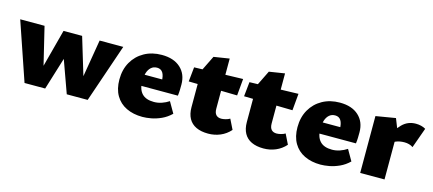

<svg xmlns="http://www.w3.org/2000/svg" viewBox="-46 -941 3062 1357"><g transform="rotate(15 1485.0 -263.0)"><path d="M150 0 4 -427H182L264 -87H231L321 -427H457L560 -86H528L585 -427H758L612 0H459L361 -272H385L301 0Z M1016 16Q949 16 898 -8.5Q847 -33 819 -81Q791 -129 791 -198Q791 -271 822.5 -326Q854 -381 909.5 -412Q965 -443 1037 -443Q1125 -443 1174.5 -397.5Q1224 -352 1224 -276Q1224 -256 1223.5 -236Q1223 -216 1220 -194H1084V-260Q1084 -303 1070 -325Q1056 -347 1028 -347Q1002 -347 984.5 -331.5Q967 -316 958.5 -289.5Q950 -263 950 -229Q950 -169 979 -138Q1008 -107 1067 -107Q1096 -107 1124 -116.5Q1152 -126 1176 -142L1222 -62Q1190 -31 1152.5 -14Q1115 3 1079.5 9.5Q1044 16 1016 16ZM871 -194 891 -276H1215V-194Z M1495 10Q1443 10 1407 -7Q1371 -24 1352.5 -57.5Q1334 -91 1334 -140V-406L1392 -524L1506 -542V-176Q1506 -145 1519.5 -130.5Q1533 -116 1558 -116Q1571 -116 1589 -120.5Q1607 -125 1620 -133L1656 -60Q1625 -25 1583.5 -7.5Q1542 10 1495 10ZM1624 -304 1268 -311 1279 -417 1635 -427Z M1900 10Q1848 10 1812 -7Q1776 -24 1757.5 -57.5Q1739 -91 1739 -140V-406L1797 -524L1911 -542V-176Q1911 -145 1924.5 -130.5Q1938 -116 1963 -116Q1976 -116 1994 -120.5Q2012 -125 2025 -133L2061 -60Q2030 -25 1988.5 -7.5Q1947 10 1900 10ZM2029 -304 1673 -311 1684 -417 2040 -427Z M2319 16Q2252 16 2201 -8.5Q2150 -33 2122 -81Q2094 -129 2094 -198Q2094 -271 2125.5 -326Q2157 -381 2212.5 -412Q2268 -443 2340 -443Q2428 -443 2477.5 -397.5Q2527 -352 2527 -276Q2527 -256 2526.5 -236Q2526 -216 2523 -194H2387V-260Q2387 -303 2373 -325Q2359 -347 2331 -347Q2305 -347 2287.5 -331.5Q2270 -316 2261.5 -289.5Q2253 -263 2253 -229Q2253 -169 2282 -138Q2311 -107 2370 -107Q2399 -107 2427 -116.5Q2455 -126 2479 -142L2525 -62Q2493 -31 2455.5 -14Q2418 3 2382.5 9.5Q2347 16 2319 16ZM2174 -194 2194 -276H2518V-194Z M2606 0V-416L2750 -440L2784 -354V0ZM2744 -244 2722 -283Q2757 -356 2797.5 -397Q2838 -438 2897 -438Q2917 -438 2935.5 -433.5Q2954 -429 2969 -420L2916 -272Q2903 -281 2887 -285.5Q2871 -290 2853 -290Q2818 -290 2790.5 -278.5Q2763 -267 2744 -244Z"/></g></svg>

Font: Ysabeau Office Black
Style: Regular
Weight: 900
Designer: Christian Thalmann (Catharsis Fonts)
Version: Version 2.001;gftools[0.9.30]; featfreeze: tnum,lnum,ss02